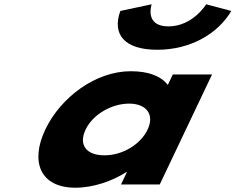

<svg xmlns="http://www.w3.org/2000/svg" viewBox="-20 -860 1098 895"><path d="M941.1 -840C941.1 -840 878.8 -737 765.1 -737C651.3 -737 687 -840 687 -840L541 -809C502.1 -702 557.2 -628 713.2 -628C866.9 -628 995.4 -702 1058.3 -809ZM191.1 -256C119.8 -106 167.2 15 331.3 15C416 15 503.3 -16 569.3 -58H571.7L544.1 0H724.6L968.5 -513H785.6L762.3 -464C731 -505 673 -528 589.5 -528C425.4 -528 262.4 -406 191.1 -256ZM379.1 -256C412.8 -327 500.7 -377 581.8 -377C661.7 -377 701.8 -327 668 -256C634.8 -186 550.7 -136 467.2 -136C380.1 -136 345.8 -186 379.1 -256Z"/></svg>

Font: Hussar
Style: BdSuprExtOblFive
Weight: 700
Foundry: Cannot Into Space Fonts
Version: Version 2.00